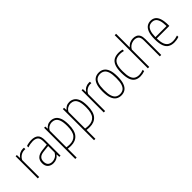

<svg xmlns="http://www.w3.org/2000/svg" viewBox="131 -1949 3309 3309"><g transform="rotate(-45 1786.0 -294.0)"><path d="M72 0V-540H102L105 -467H109Q135.5 -505.5 173 -524.8Q210.5 -544 251 -544Q260 -544 266.8 -543.5Q273.5 -543 278 -542V-508Q270.5 -509 264.8 -509Q259 -509 250 -509Q209 -509 168.8 -484.8Q128.5 -460.5 106 -414V0Z M451 8Q388 8 348.5 -28Q309 -64 309 -133Q309 -270.5 473 -288L593 -302V-378Q593 -459 559 -487Q525 -515 462 -515Q436 -515 403 -509.5Q370 -504 336 -492V-526Q363 -536.5 398 -542.2Q433 -548 463 -548Q542 -548 584.5 -511Q627 -474 627 -377V0H597L594 -61H590Q565.5 -26.5 529.8 -9.2Q494 8 451 8ZM346 -137Q346 -79.5 374.2 -52.2Q402.5 -25 454 -25Q488.5 -25 526.2 -43.2Q564 -61.5 593 -111V-268.5L472 -255Q407 -248.5 376.5 -219Q346 -189.5 346 -137Z M766 220V-540H796L799 -486H803Q821 -511 853.2 -529.5Q885.5 -548 928 -548Q976 -548 1016.8 -524.2Q1057.5 -500.5 1082.2 -442.2Q1107 -384 1107 -280Q1107 -128 1046.8 -59.5Q986.5 9 877 9Q859 9 838.5 7.5Q818 6 800 4V220ZM878 -24Q971 -24 1021 -81.5Q1071 -139 1071 -276Q1071 -373.5 1051.8 -425Q1032.5 -476.5 999.8 -495.8Q967 -515 927 -515Q890.5 -515 855 -495Q819.5 -475 800 -435V-31Q815 -28 837.2 -26Q859.5 -24 878 -24Z M1223 220V-540H1253L1256 -486H1260Q1278 -511 1310.2 -529.5Q1342.5 -548 1385 -548Q1433 -548 1473.8 -524.2Q1514.5 -500.5 1539.2 -442.2Q1564 -384 1564 -280Q1564 -128 1503.8 -59.5Q1443.5 9 1334 9Q1316 9 1295.5 7.5Q1275 6 1257 4V220ZM1335 -24Q1428 -24 1478 -81.5Q1528 -139 1528 -276Q1528 -373.5 1508.8 -425Q1489.5 -476.5 1456.8 -495.8Q1424 -515 1384 -515Q1347.5 -515 1312 -495Q1276.5 -475 1257 -435V-31Q1272 -28 1294.2 -26Q1316.5 -24 1335 -24Z M1680 0V-540H1710L1713 -467H1717Q1743.5 -505.5 1781 -524.8Q1818.5 -544 1859 -544Q1868 -544 1874.8 -543.5Q1881.5 -543 1886 -542V-508Q1878.5 -509 1872.8 -509Q1867 -509 1858 -509Q1817 -509 1776.8 -484.8Q1736.5 -460.5 1714 -414V0Z M2104 9Q2049 9 2007.5 -18.2Q1966 -45.5 1943 -106.8Q1920 -168 1920 -270Q1920 -372 1942.8 -433Q1965.5 -494 2006.8 -521Q2048 -548 2104 -548Q2159 -548 2200.5 -521Q2242 -494 2265 -433Q2288 -372 2288 -270Q2288 -168 2265.2 -106.8Q2242.5 -45.5 2201.2 -18.2Q2160 9 2104 9ZM2104 -24Q2149 -24 2182.2 -45.8Q2215.5 -67.5 2233.8 -120.8Q2252 -174 2252 -268Q2252 -364 2233.8 -417.8Q2215.5 -471.5 2182.2 -493.2Q2149 -515 2104 -515Q2059 -515 2025.8 -493.5Q1992.5 -472 1974.2 -419Q1956 -366 1956 -272Q1956 -176 1974.2 -122Q1992.5 -68 2025.8 -46Q2059 -24 2104 -24Z M2566 9Q2505 9 2462.5 -17.8Q2420 -44.5 2398 -105.5Q2376 -166.5 2376 -270Q2376 -373.5 2400.2 -434.5Q2424.5 -495.5 2472 -521.8Q2519.5 -548 2589 -548Q2608.5 -548 2631 -545.5Q2653.5 -543 2675 -537V-503Q2650.5 -510 2628 -512.5Q2605.5 -515 2591 -515Q2530.5 -515 2490.8 -493.8Q2451 -472.5 2431.5 -419.5Q2412 -366.5 2412 -272Q2412 -176.5 2429.8 -122.5Q2447.5 -68.5 2482.8 -46.2Q2518 -24 2570 -24Q2592 -24 2617.8 -29Q2643.5 -34 2675 -45V-11Q2619.5 9 2566 9Z M2755 0V-808H2789V-478H2792Q2822 -514 2860.5 -531Q2899 -548 2940 -548Q2980 -548 3012 -533.2Q3044 -518.5 3062.5 -483Q3081 -447.5 3081 -385V0H3047V-387Q3047 -460 3017 -487Q2987 -514 2938 -514Q2915 -514 2887.5 -506Q2860 -498 2833.8 -478.5Q2807.5 -459 2789 -425V0Z M3396 9Q3330 9 3284.5 -17.8Q3239 -44.5 3215.5 -105.5Q3192 -166.5 3192 -270Q3192 -373.5 3215 -434.5Q3238 -495.5 3277.5 -521.8Q3317 -548 3367 -548Q3417.5 -548 3455 -522Q3492.5 -496 3513.2 -435.2Q3534 -374.5 3534 -270V-255H3228Q3229.5 -167 3249 -116.8Q3268.5 -66.5 3305.8 -45.2Q3343 -24 3398 -24Q3421.5 -24 3448.2 -29Q3475 -34 3510 -45V-11Q3478 0 3450.2 4.5Q3422.5 9 3396 9ZM3367 -515Q3329 -515 3298 -495.5Q3267 -476 3248.2 -426.5Q3229.5 -377 3228 -288H3498Q3497 -377 3480 -426.5Q3463 -476 3433.8 -495.5Q3404.5 -515 3367 -515Z"/></g></svg>

Font: Encode Sans Condensed Condensed Thin
Style: Regular
Weight: 100
Width: 3
Designer: Multiple Designers
Foundry: Impallari Type
Version: Version 3.000; ttfautohint (v1.8.3) -l 8 -r 50 -G 200 -x 14 